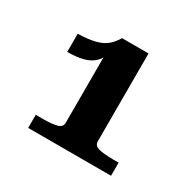

<svg xmlns="http://www.w3.org/2000/svg" viewBox="-96 -852 605 596"><g transform="rotate(30 206.0 -554.5)"><path d="M278 -433Q278 -417 297 -412.5Q316 -408 348 -408H367V-361H70V-408H97Q126 -408 144.5 -412.5Q163 -417 163 -433V-687L173 -690Q166 -666 151 -652Q136 -638 113 -632Q90 -626 57 -626V-691Q94 -692 118 -698Q142 -704 157 -716.5Q172 -729 183 -748H278Z"/></g></svg>

Font: Roboto Serif 20pt SemiBold
Style: Regular
Weight: 600
Version: Version 1.008